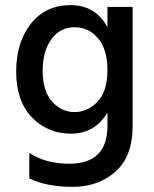

<svg xmlns="http://www.w3.org/2000/svg" viewBox="-20 -534 599 747"><path d="M398 -507H496V-43Q496 74 429.5 133.5Q363 193 262 193Q161 193 94 160V61Q158 103 249 103Q398 103 398 -44V-96Q349 -14 257 -14Q165 -14 104 -77.5Q43 -141 43 -255Q43 -369 100 -441.5Q157 -514 254.5 -514Q352 -514 398 -428ZM146 -257.5Q146 -180 182.5 -139Q219 -98 270 -98Q321 -98 359.5 -138.5Q398 -179 398 -260.5Q398 -342 361.5 -385Q325 -428 269.5 -428Q214 -428 180 -381.5Q146 -335 146 -257.5Z"/></svg>

Font: Hind Medium
Style: Regular
Weight: 500
Designer: Manushi Parikh, Satya Rajpurohit
Foundry: Indian Type Foundry
Version: Version 1.201;PS 1.0;hotconv 1.0.78;makeotf.lib2.5.61930; tt